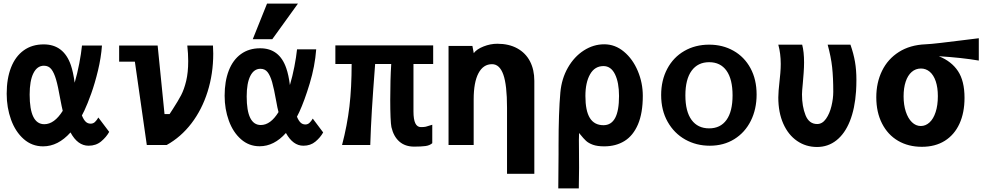

<svg xmlns="http://www.w3.org/2000/svg" viewBox="-20 -802 5440 1062"><path d="M17 -283.5Q17 -367 41 -428.5Q65 -490 111 -523.2Q157 -556.5 221.5 -556.5Q332.5 -556.5 372 -441.5Q385 -403.5 393 -344.5Q408 -396 418.5 -451Q429 -506 433.5 -550H544Q539 -482.5 522 -412Q505 -341.5 484.5 -284.2Q464 -227 446.5 -190L433 -163.5Q442.5 -140 453.8 -129Q465 -118 481.5 -118Q495.5 -118 505.2 -127.2Q515 -136.5 524 -152L584 -72.5Q568 -43.5 539.5 -19.8Q511 4 470 4Q409.5 4 370 -69.5Q301 7.5 218.5 7.5Q157 7.5 111.2 -32.8Q65.5 -73 41.2 -139.8Q17 -206.5 17 -283.5ZM225 -115Q280.5 -115 327 -189Q321.5 -211 314.5 -248.5Q306.5 -292.5 301.2 -317.2Q296 -342 290 -362.5Q279 -400 264 -419.2Q249 -438.5 223 -438.5Q185.5 -438.5 164.8 -397Q144 -355.5 144 -279Q144 -115 225 -115Z M726 -461H639V-550H852L890 -171H918L936.5 -199.5Q965 -243.5 981.8 -275.5Q998.5 -307.5 1009.8 -354.2Q1021 -401 1021 -464Q1021 -505 1016 -550H1158Q1159.5 -527.5 1159.5 -505.5Q1159.5 -394 1128.2 -294.8Q1097 -195.5 1038.8 -119.5Q980.5 -43.5 902 0H792Z M1222.5 -272.5Q1222.5 -352.5 1245.5 -411.8Q1268.5 -471 1312.8 -503Q1357 -535 1419 -535Q1526 -535 1563.5 -424.5Q1576.5 -387.5 1583.5 -331.5Q1598 -380.5 1608.2 -433.2Q1618.5 -486 1623 -529H1729Q1722 -435.5 1693 -339.8Q1664 -244 1635.5 -182.5L1622.5 -156.5Q1631.5 -134.5 1642.5 -124Q1653.5 -113.5 1669 -113.5Q1682 -113.5 1691.5 -122.2Q1701 -131 1710 -146L1767.5 -69.5Q1752 -41.5 1724.8 -18.8Q1697.5 4 1658 4Q1600.5 4 1561.5 -66.5Q1496 7 1416 7Q1357 7 1313 -31.8Q1269 -70.5 1245.8 -134.5Q1222.5 -198.5 1222.5 -272.5ZM1378 -585 1457 -782H1628L1486 -585ZM1422.5 -110.5Q1476.5 -110.5 1520.5 -182Q1514 -206.5 1508.5 -239Q1495.5 -312 1485 -348.5Q1474.5 -384.5 1460 -403Q1445.5 -421.5 1420.5 -421.5Q1384.5 -421.5 1364.5 -381.8Q1344.5 -342 1344.5 -268.5Q1344.5 -110.5 1422.5 -110.5Z M2145 -99Q2142 -113 2140.2 -154Q2138.5 -195 2138.5 -249.5Q2138.5 -362 2144 -448H2055Q2043 -293 2037 -194Q2031 -95 2028 0H1872Q1900.5 -108.5 1912.8 -213.2Q1925 -318 1925 -448H1835V-551H2376V-448H2267V-186Q2267 -141.5 2277.2 -120.2Q2287.5 -99 2308 -99Q2326 -99 2335.2 -101.2Q2344.5 -103.5 2371 -112V-10Q2357 2.5 2333.5 5.8Q2310 9 2271 9Q2221 9 2189 -19Q2157 -47 2145 -99Z M2701.5 -447Q2653 -447 2626.5 -397Q2600 -347 2600 -252V0H2461V-151V-238V-548H2593L2600.5 -508Q2616.5 -530 2654.5 -545Q2692.5 -560 2730.5 -560Q2795 -560 2841.2 -534.5Q2887.5 -509 2911.5 -462.8Q2935.5 -416.5 2935.5 -355V159.5H2784.5V-206Q2784.5 -332 2764 -389.5Q2743.5 -447 2701.5 -447Z M3068 240 3069.5 51V20.5V1Q3069.5 -179 3079.5 -291Q3086.5 -367 3121.2 -427.8Q3156 -488.5 3209.2 -522.8Q3262.5 -557 3322 -557Q3382.5 -557 3431.2 -516.2Q3480 -475.5 3507.8 -409.5Q3535.5 -343.5 3535.5 -272Q3535.5 -176.5 3508.8 -114Q3482 -51.5 3434.2 -22Q3386.5 7.5 3322 7.5Q3284 7.5 3259.8 -1.2Q3235.5 -10 3221.5 -23Q3207.5 -36 3189.5 -58.5L3183 -66.5Q3182 -51.5 3182 -27.5Q3182 8.5 3182.5 30.5L3183 126.5Q3183 183 3181.5 240ZM3404 -271Q3404 -345.5 3381.8 -391Q3359.5 -436.5 3318 -436.5Q3269.5 -436.5 3243.8 -391Q3218 -345.5 3218 -271Q3218 -189 3242.8 -149.2Q3267.5 -109.5 3318 -109.5Q3361 -109.5 3382.5 -149.5Q3404 -189.5 3404 -271Z M3637 -276.5Q3637 -358 3670.8 -421.5Q3704.5 -485 3765 -520Q3825.5 -555 3902.5 -555Q3977.5 -555 4037.2 -521.2Q4097 -487.5 4131 -425Q4165 -362.5 4165 -279Q4165 -198 4132.8 -133.5Q4100.5 -69 4041.8 -32.5Q3983 4 3906 4Q3831.5 4 3770.2 -30.2Q3709 -64.5 3673 -128.2Q3637 -192 3637 -276.5ZM4032 -274.5Q4032 -364 3998.5 -411Q3965 -458 3902.5 -458Q3840 -458 3805.5 -410.8Q3771 -363.5 3771 -274.5Q3771 -185.5 3805.2 -138.8Q3839.5 -92 3902.5 -92Q3965 -92 3998.5 -138.8Q4032 -185.5 4032 -274.5Z M4285 -263Q4285 -280 4286.8 -301.8Q4288.5 -323.5 4291 -345Q4294 -369.5 4296.2 -397Q4298.5 -424.5 4298.5 -448.5Q4298.5 -505.5 4285 -555H4417Q4427.5 -515.5 4427.5 -457Q4427.5 -430.5 4425.2 -399Q4423 -367.5 4420.5 -340.5Q4416 -296.5 4416 -280Q4416 -214 4435.5 -165Q4455 -116 4500 -116Q4528.5 -116 4548.8 -144.8Q4569 -173.5 4579 -215.2Q4589 -257 4589 -294Q4589 -372.5 4582.8 -430Q4576.5 -487.5 4558 -555H4684Q4701.5 -505 4709.2 -460Q4717 -415 4717 -360Q4717 -327 4715 -297Q4708.5 -201 4680.8 -131.8Q4653 -62.5 4606.5 -25.8Q4560 11 4499 11Q4437.5 11 4388.8 -22.5Q4340 -56 4312.5 -118Q4285 -180 4285 -263Z M4827 -264Q4827 -345 4858.8 -410.2Q4890.5 -475.5 4952 -514.5Q5013.5 -553.5 5099.5 -557Q5126.5 -558 5184.2 -564.8Q5242 -571.5 5297 -578.5Q5364.5 -587.5 5394 -590.5V-467Q5301.5 -483 5173 -491Q5243 -463 5279 -408.5Q5315 -354 5315 -261Q5315 -178.5 5287 -117.5Q5259 -56.5 5206 -23.2Q5153 10 5079 10Q5004.5 10 4947.5 -23.2Q4890.5 -56.5 4858.8 -118.8Q4827 -181 4827 -264ZM5167.5 -270Q5167.5 -318 5155.8 -352.5Q5144 -387 5122.8 -405Q5101.5 -423 5074 -423Q5044.5 -423 5022.8 -404Q5001 -385 4989.5 -350.2Q4978 -315.5 4978 -269.5Q4978 -222 4990.2 -184.5Q5002.5 -147 5024.2 -126Q5046 -105 5073 -105Q5100 -105 5121.5 -124.8Q5143 -144.5 5155.2 -182Q5167.5 -219.5 5167.5 -270Z"/></svg>

Font: JuliaMono Black
Style: Regular
Weight: 900
Monospace: yes
Designer: cormullion
Foundry: corm
Version: Version 0.054; ttfautohint (v1.8.4)